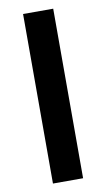

<svg xmlns="http://www.w3.org/2000/svg" viewBox="-84 -762 443 803"><g transform="rotate(-10 138.0 -360.0)"><path d="M74 0V-720H202V0Z"/></g></svg>

Font: Geologica Thin Roman Medium
Style: Regular
Weight: 500
Version: Version 1.010;gftools[0.9.28]